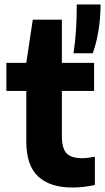

<svg xmlns="http://www.w3.org/2000/svg" viewBox="-20 -828 470 858"><path d="M303 10Q204 10 150.8 -39.2Q97.5 -88.5 97.5 -195.5V-421.5H8.5V-547H97.5L126.5 -740H256.5V-547H400.5V-421.5H256.5V-220.5Q256.5 -164 277.8 -142.5Q299 -121 346.5 -121Q369.5 -121 404 -127.5V-1.5Q382.5 3.5 355.5 6.8Q328.5 10 303 10ZM308.5 -590Q317 -646 320 -698.5Q323 -751 323 -808H429.5Q429.5 -748.5 420.2 -691.8Q411 -635 394.5 -590Z"/></svg>

Font: Encode Sans
Style: Bold
Weight: 700
Designer: Multiple Designers
Foundry: Impallari Type
Version: Version 3.002; ttfautohint (v1.8.3) -l 8 -r 50 -G 200 -x 14 